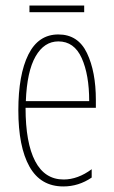

<svg xmlns="http://www.w3.org/2000/svg" viewBox="-20 -661 409 691"><path d="M325 -301V-273H72Q72 -147 106.5 -81Q141 -15 209 -15Q260 -15 310 -52V-22Q263 10 208 10Q126 10 86 -61.5Q46 -133 46 -264Q46 -392 82 -464.5Q118 -537 190 -537Q261 -537 293 -470Q325 -403 325 -301ZM73 -297H301Q301 -392 274 -452Q247 -512 190 -512Q139 -512 108 -458Q77 -404 73 -297ZM283 -617H86V-641H283Z"/></svg>

Font: Noto Sans Display Thin Cond
Style: Regular
Weight: 250
Width: 3
Designer: Monotype Design team
Foundry: Monotype Imaging Inc.
Version: Version 1.000